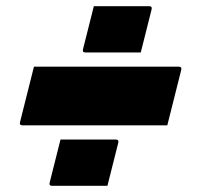

<svg xmlns="http://www.w3.org/2000/svg" viewBox="-20 -610 640 622"><path d="M284 -590H463Q474 -590 471 -579L436 -440H257Q246 -440 249 -451ZM90 -394H559Q570 -394 567 -383Q555 -335 544.5 -293.5Q534 -252 522 -204H53Q42 -204 45 -215Q57 -263 67.5 -304.5Q78 -346 90 -394ZM176 -158H355Q366 -158 363 -147L328 -8H149Q138 -8 141 -19Z"/></svg>

Font: Recursive Sn Lnr St XBk
Style: Italic
Weight: 1000
Italic angle: -15°
Version: Version 1.079;hotconv 1.0.112;makeotfexe 2.5.65598; ttfautoh